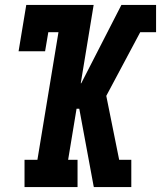

<svg xmlns="http://www.w3.org/2000/svg" viewBox="-20 -755 650 775"><path d="M79 0V-110H131L216 -625H175L162 -548H55L86 -735H358L306 -419H308L470 -735H610V-625H546L409 -368L461 -110H510V0H359L358 -3L300 -316H289L255 -110H293V0Z"/></svg>

Font: Iosevka Etoile Extrabold
Style: Italic
Weight: 800
Italic angle: -9°
Designer: Belleve Invis
Foundry: Belleve Invis
Version: Version 22.1.2; ttfautohint (v1.8.4)